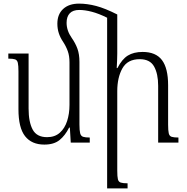

<svg xmlns="http://www.w3.org/2000/svg" viewBox="-20 -788 1033 1061"><path d="M297 -657Q297 -709 329 -738.5Q361 -768 417 -768Q462 -768 511.5 -755Q561 -742 628 -708V-492Q628 -472 627 -452Q626 -432 625 -412H629Q654 -461 686.5 -481Q719 -501 768 -501Q841 -501 875 -456Q909 -411 909 -317V-99Q909 -67 912.5 -51.5Q916 -36 928.5 -32Q941 -28 966 -28V0H854V-314Q854 -380 831.5 -420.5Q809 -461 752 -461Q685 -461 656.5 -410.5Q628 -360 628 -284V155Q628 188 631.5 202.5Q635 217 647.5 221Q660 225 685 225V253H572V-690Q526 -713 487.5 -723Q449 -733 418 -733Q383 -733 365.5 -714.5Q348 -696 348 -662Q348 -619 376 -579Q397 -549 408 -518.5Q419 -488 419 -446V-100Q419 -67 423 -51.5Q427 -36 439.5 -32Q452 -28 476 -28V0H371L366 -83H362Q340 -39 309 -14Q278 11 225 11Q155 11 118.5 -35.5Q82 -82 82 -184V-394Q82 -426 78.5 -441Q75 -456 63 -460Q51 -464 26 -464V-492H138V-188Q138 -114 160.5 -72Q183 -30 240 -30Q283 -30 310.5 -54.5Q338 -79 351 -119.5Q364 -160 364 -208V-444Q364 -479 354.5 -505.5Q345 -532 328 -558Q313 -580 305 -604.5Q297 -629 297 -657Z"/></svg>

Font: Noto Serif Armenian SemiCondensed Light
Style: Regular
Weight: 300
Width: 4
Designer: Monotype Design Team
Foundry: Monotype Imaging Inc.
Version: Version 2.008; ttfautohint (v1.8.4.7-5d5b)